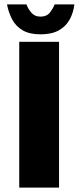

<svg xmlns="http://www.w3.org/2000/svg" viewBox="-20 -858 360 878"><path d="M68 0V-667H250V0ZM165 -701Q115 -701 83.5 -719.5Q52 -738 35.5 -769.5Q19 -801 12 -838H101Q107 -820 122.5 -801Q138 -782 165 -782Q194 -782 208.5 -801Q223 -820 230 -838H320Q316 -801 299 -769.5Q282 -738 249.5 -719.5Q217 -701 165 -701Z"/></svg>

Font: Maven Pro ExtraBold
Style: Regular
Weight: 800
Designer: Joe Prince
Foundry: Joe Prince
Version: Version 2.100